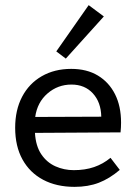

<svg xmlns="http://www.w3.org/2000/svg" viewBox="-20 -712 531 747"><path d="M446 -51Q406 -17 364.5 -1Q323 15 270 15Q200 15 148 -12.5Q96 -40 67.5 -91.5Q39 -143 39 -215Q39 -284 66 -335.5Q93 -387 142.5 -415.5Q192 -444 257 -444Q318 -444 361 -418Q404 -392 427.5 -345.5Q451 -299 451 -235Q451 -226 450.5 -216.5Q450 -207 449 -197L116 -195Q119 -144 140.5 -112Q162 -80 195.5 -65Q229 -50 267 -50Q311 -50 346 -62Q381 -74 410 -98ZM374 -258Q373 -314 341.5 -348.5Q310 -383 258 -383Q205 -383 165 -348.5Q125 -314 117 -257ZM325 -692 384 -648 236 -484 199 -512Z"/></svg>

Font: Podkova
Style: Regular
Weight: 400
Designer: Ilya Yudin
Foundry: Cyreal (www.cyreal.org)
Version: Version 2.103